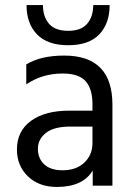

<svg xmlns="http://www.w3.org/2000/svg" viewBox="-20 -735 532 760"><path d="M228 -61Q282 -61 314 -91.5Q346 -122 346 -169V-234H258Q194 -234 162 -209Q130 -184 130 -146Q130 -108 155 -84.5Q180 -61 228 -61ZM347 -60Q308 5 205 5Q134 5 90.5 -37Q47 -79 47 -143Q47 -216 102.5 -256.5Q158 -297 254 -297H346V-323Q346 -383 319 -413.5Q292 -444 228 -444Q147 -444 84 -401V-480Q141 -515 234 -515Q425 -515 425 -321V0H347ZM414 -715Q414 -642 373 -599Q332 -556 250 -556Q168 -556 126.5 -599Q85 -642 85 -715H150Q150 -669 174 -641Q198 -613 250 -613Q301 -613 325 -641Q349 -669 349 -715Z"/></svg>

Font: Hind Siliguri
Style: Regular
Weight: 400
Designer: Jyotish Sonowal
Foundry: Indian Type Foundry
Version: Version 1.001;PS 1.0;hotconv 1.0.86;makeotf.lib2.5.63406; tt